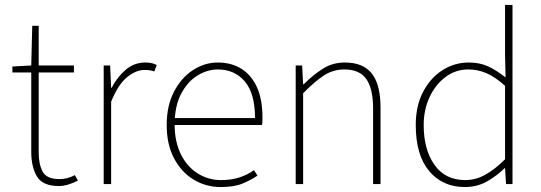

<svg xmlns="http://www.w3.org/2000/svg" viewBox="-20 -742 2182 774"><path d="M218 8Q152 8 129 -30.5Q106 -69 106 -130V-450H30V-474L106 -478L110 -638H136V-478H278V-450H136V-126Q136 -80 152 -50Q168 -20 220 -20Q234 -20 249 -23.5Q264 -27 282 -36L294 -14Q275 -4 255 2Q235 8 218 8Z M398 0V-478H424L428 -388H430Q453 -432 487 -461Q521 -490 566 -490Q578 -490 589 -488Q600 -486 612 -480L602 -454Q593 -457 584.5 -458.5Q576 -460 562 -460Q529 -460 493 -431.5Q457 -403 428 -332V0Z M870 12Q810 12 760.5 -18Q711 -48 681.5 -104Q652 -160 652 -238Q652 -316 681.5 -372.5Q711 -429 758 -459.5Q805 -490 858 -490Q913 -490 953.5 -464.5Q994 -439 1016 -390Q1038 -341 1038 -270Q1038 -263 1038 -255Q1038 -247 1036 -238H668V-266H1008Q1008 -365 967 -413.5Q926 -462 858 -462Q816 -462 776 -437.5Q736 -413 710 -363.5Q684 -314 684 -240Q684 -172 708.5 -121.5Q733 -71 776 -43.5Q819 -16 872 -16Q913 -16 946 -27Q979 -38 1004 -56L1018 -34Q991 -16 957.5 -2Q924 12 870 12Z M1172 0V-478H1198L1202 -402H1204Q1242 -440 1281.5 -465Q1321 -490 1370 -490Q1444 -490 1479 -445.5Q1514 -401 1514 -308V0H1484V-304Q1484 -384 1457 -423Q1430 -462 1368 -462Q1323 -462 1286 -438Q1249 -414 1202 -366V0Z M1854 12Q1764 12 1710 -52.5Q1656 -117 1656 -238Q1656 -315 1685.5 -371.5Q1715 -428 1763.5 -459Q1812 -490 1870 -490Q1914 -490 1947.5 -474.5Q1981 -459 2018 -430L2016 -520V-722H2046V0H2020L2016 -64H2014Q1984 -34 1944 -11Q1904 12 1854 12ZM1856 -16Q1898 -16 1937 -38Q1976 -60 2016 -100V-396Q1976 -432 1941 -447Q1906 -462 1868 -462Q1817 -462 1776.5 -432Q1736 -402 1712 -351Q1688 -300 1688 -238Q1688 -139 1731.5 -77.5Q1775 -16 1856 -16Z"/></svg>

Font: Source Sans 3 VF
Style: Regular
Weight: 200
Designer: Paul D. Hunt
Foundry: Adobe
Version: Version 3.046;hotconv 1.0.118;makeotfexe 2.5.65603